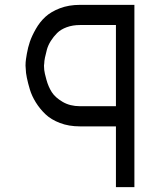

<svg xmlns="http://www.w3.org/2000/svg" viewBox="-20 -520 658 790"><path d="M457 250V0H309Q263 0 226.5 -14Q190 -28 167 -50Q144 -72 127.5 -98.5Q111 -125 103 -151.5Q95 -178 90.5 -200Q86 -222 86 -236L85 -250Q85 -255 85.5 -264Q86 -273 90.5 -299Q95 -325 103 -348.5Q111 -372 127.5 -401Q144 -430 167 -451Q190 -472 226.5 -486Q263 -500 309 -500H533V250ZM309 -83H457V-417H309Q279 -417 254.5 -408Q230 -399 215 -384Q200 -369 189 -351.5Q178 -334 173 -316Q168 -298 165 -283Q162 -268 162 -259L161 -250Q161 -243 162 -232Q163 -221 171 -192Q179 -163 193 -141Q207 -119 237.5 -101Q268 -83 309 -83Z"/></svg>

Font: Hermit Light
Style: Regular
Weight: 300
Designer: Pablo Caro
Version: Version 2.000;PS 002.000;hotconv 1.0.88;makeotf.lib2.5.64775